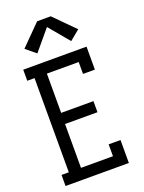

<svg xmlns="http://www.w3.org/2000/svg" viewBox="-178 -1059 855 1140"><g transform="rotate(-20 250.0 -488.5)"><path d="M31 0V-70H77V-665H31V-735H431V-590H356V-665H155V-417H359V-347H154V-70H356V-145H431V0ZM143 -797 80 -849 207 -977H293L420 -849L357 -797L250 -925Z"/></g></svg>

Font: Iosevka Slab
Style: Regular
Weight: 400
Monospace: yes
Designer: Belleve Invis
Foundry: Belleve Invis
Version: Version 11.2.4; ttfautohint (v1.8.3)